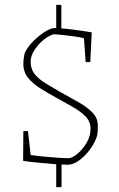

<svg xmlns="http://www.w3.org/2000/svg" viewBox="-20 -667 487 789"><path d="M211 102V8Q178 5 138 1.5Q98 -2 75 -6L76 -128H95L106 -30Q125 -27 155.5 -24Q186 -21 216 -19Q246 -17 261 -17Q276 -17 297.5 -34.5Q319 -52 335.5 -79.5Q352 -107 352 -138Q352 -168 331 -189Q310 -210 277.5 -228.5Q245 -247 210 -266Q176 -285 145.5 -304Q115 -323 95.5 -347Q76 -371 76 -404Q76 -426 82 -450Q94 -475 117 -498Q140 -521 164.5 -536.5Q189 -552 206 -552Q208 -552 211 -552V-647H232V-550Q251 -549 275.5 -546Q300 -543 322.5 -539.5Q345 -536 357 -534L351 -412H332L325 -510Q310 -514 284.5 -517.5Q259 -521 235 -523.5Q211 -526 202 -526Q195 -526 179 -517Q163 -508 146.5 -492Q130 -476 118 -455.5Q106 -435 106 -413Q106 -383 122.5 -362.5Q139 -342 166 -325.5Q193 -309 224 -291Q261 -270 297.5 -250Q334 -230 358 -206.5Q382 -183 382 -151Q382 -141 381.5 -129Q381 -117 378 -106Q369 -79 349.5 -52.5Q330 -26 305.5 -8Q281 10 257 10Q249 10 233 9V102Z"/></svg>

Font: Grenze Gotisch Thin
Style: Regular
Weight: 100
Designer: Renata Polastri
Foundry: Omnibus-Type
Version: Version 1.001